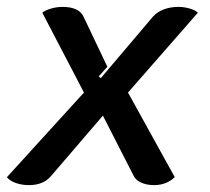

<svg xmlns="http://www.w3.org/2000/svg" viewBox="-23 -529 611 558"><path d="M-3 -14 221 -260 100 -492Q108 -499 125 -504Q142 -509 158 -509Q207 -509 220 -480L289 -335L264 -307L270 -302L421 -480Q433 -494 452.5 -501.5Q472 -509 496 -509Q512 -509 529 -504Q546 -499 552 -492L349 -260L485 -14Q460 9 425 9Q404 9 388 2Q372 -5 366 -17L276 -193L125 -17Q103 9 61 9Q41 9 23.5 3Q6 -3 -3 -14Z"/></svg>

Font: K2D SemiBold
Style: Italic
Weight: 600
Italic angle: -10°
Designer: Katatrad Aksorn Co.,Ltd.
Foundry: Cadson Demak Co.,Ltd.
Version: Version 1.000; ttfautohint (v1.6)